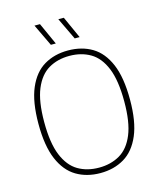

<svg xmlns="http://www.w3.org/2000/svg" viewBox="-136 -1041 956 1147"><g transform="rotate(-15 342.0 -467.5)"><path d="M342 9Q257.5 9 193.8 -29Q130 -67 94.5 -150.5Q59 -234 59 -370Q59 -506.5 94.8 -590Q130.5 -673.5 194.2 -711.2Q258 -749 342 -749Q427 -749 490.5 -711.2Q554 -673.5 589.5 -590Q625 -506.5 625 -370Q625 -234 589.2 -150.5Q553.5 -67 489.8 -29Q426 9 342 9ZM342 -24.5Q415.5 -24.5 471.2 -57Q527 -89.5 558 -164.8Q589 -240 589 -368Q589 -498 558 -574Q527 -650 471.2 -682.8Q415.5 -715.5 342 -715.5Q268.5 -715.5 213 -683Q157.5 -650.5 126.2 -575.2Q95 -500 95 -372Q95 -242 126.2 -166Q157.5 -90 213 -57.2Q268.5 -24.5 342 -24.5ZM400.5 -808 335.5 -944H369.5L431 -808ZM253 -808 188 -944H222L283.5 -808Z"/></g></svg>

Font: Encode Sans SC Condensed Thin Thin
Style: Regular
Weight: 250
Version: Version 3.002